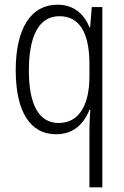

<svg xmlns="http://www.w3.org/2000/svg" viewBox="-20 -562 529 818"><path d="M361 -3V236H416V-532H371L364 -446H361C338 -503 294 -542 225 -542C111 -542 47 -440 47 -263C47 -84 110 10 219 10C290 10 336 -31 361 -94H365C362 -61 361 -24 361 -3ZM230 -38C149 -38 103 -110 103 -262C103 -409 146 -493 233 -493C319 -493 361 -422 361 -289V-237C361 -113 316 -38 230 -38Z"/></svg>

Font: Noto Sans Arabic Cond Light
Style: Regular
Weight: 300
Width: 3
Designer: Monotype Design Team, Nadine Chahine, Nizar Qandah and Khaled Hosny
Foundry: Monotype Imaging Inc.
Version: Version 2.012